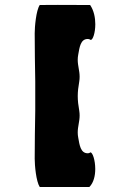

<svg xmlns="http://www.w3.org/2000/svg" viewBox="-20 -748 520 768"><path d="M323 0C327.5 0 332.3 0 337.4 0C354.9 -17.3 361 -45.6 361 -72.1C361 -106.8 350.6 -138.4 341.8 -138.4C340.5 -138.4 339.2 -137.7 338 -136.2C335.8 -135.4 333.4 -134.9 330.8 -134.9C302 -134.9 298 -169 293 -197C291.5 -204.6 290.9 -211.5 290.9 -218.1C290.9 -242.3 298.5 -261.5 298.5 -286C298.5 -291.9 298.1 -298.2 297 -305C293 -327.5 291 -345.5 291 -363.5C291 -381.5 293 -399.5 297 -422C298.1 -428.8 298.5 -435.1 298.5 -441C298.5 -465.5 290.9 -484.7 290.9 -508.9C290.9 -515.5 291.5 -522.4 293 -530C298 -558 302 -592.1 330.8 -592.1C334.2 -592.1 337.2 -591.3 340 -589.9C341 -588.9 342.1 -588.4 343.1 -588.4C351.6 -588.4 361.2 -617 361.2 -651.2C361.2 -676.8 355.8 -705.5 340.6 -727.9C334.3 -728 328.4 -728 323 -728C289.7 -728 254.6 -728.4 211.2 -728.4C189.4 -728.4 165.6 -728.3 139 -728C124.2 -705.9 118.8 -640.1 118.8 -614.8C118.8 -537.1 120 -497 121 -422C121 -399.5 121 -381.8 121 -364C121 -346.2 121 -328.5 121 -306C120 -231 118.8 -190.9 118.8 -113.2C118.8 -87 124.4 -22 139 0Z"/></svg>

Font: Chromatic Etruscan
Style: Regular
Weight: 400
Version: Version 000.910